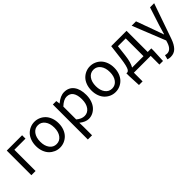

<svg xmlns="http://www.w3.org/2000/svg" viewBox="162 -1484 2680 2680"><g transform="rotate(-45 1501.5 -144.5)"><path d="M82 0V-485.8H384.8V-418.9H165V0Z M413.6 -242.2Q413.6 -301.8 431.9 -350.8Q450.2 -399.9 481.4 -431.6Q512.7 -463.4 553.2 -480.7Q593.8 -498 638.7 -498Q683.6 -498 724.4 -480.7Q765.1 -463.4 796.4 -431.6Q827.6 -399.9 846.2 -350.8Q864.7 -301.8 864.7 -242.2Q864.7 -183.6 846.2 -134.8Q827.6 -85.9 796.4 -54.2Q765.1 -22.5 724.4 -5.1Q683.6 12.2 638.7 12.2Q593.8 12.2 553.2 -5.1Q512.7 -22.5 481.4 -54.2Q450.2 -85.9 431.9 -134.8Q413.6 -183.6 413.6 -242.2ZM638.7 -57.1Q701.7 -57.1 740.2 -108.2Q778.8 -159.2 778.8 -242.2Q778.8 -326.2 740.2 -377.7Q701.7 -429.2 638.7 -429.2Q576.2 -429.2 537.8 -377.7Q499.5 -326.2 499.5 -242.2Q499.5 -159.2 537.8 -108.2Q576.2 -57.1 638.7 -57.1Z M991.7 205.1V-485.8H1059.6L1066.9 -430.2H1069.8Q1150.4 -498 1224.6 -498Q1316.9 -498 1367.2 -431.4Q1417.5 -364.7 1417.5 -250Q1417.5 -189.9 1400.1 -139.6Q1382.8 -89.4 1353.5 -56.6Q1324.2 -23.9 1286.4 -5.9Q1248.5 12.2 1206.5 12.2Q1143.1 12.2 1072.8 -43.9L1074.7 41V205.1ZM1192.9 -58.1Q1254.4 -58.1 1293 -109.9Q1331.5 -161.6 1331.5 -250Q1331.5 -334 1300.3 -381.1Q1269 -428.2 1203.6 -428.2Q1145.5 -428.2 1074.7 -361.8V-107.9Q1133.8 -58.1 1192.9 -58.1Z M1510.3 -242.2Q1510.3 -301.8 1528.6 -350.8Q1546.9 -399.9 1578.1 -431.6Q1609.4 -463.4 1649.9 -480.7Q1690.4 -498 1735.4 -498Q1780.3 -498 1821 -480.7Q1861.8 -463.4 1893.1 -431.6Q1924.3 -399.9 1942.9 -350.8Q1961.4 -301.8 1961.4 -242.2Q1961.4 -183.6 1942.9 -134.8Q1924.3 -85.9 1893.1 -54.2Q1861.8 -22.5 1821 -5.1Q1780.3 12.2 1735.4 12.2Q1690.4 12.2 1649.9 -5.1Q1609.4 -22.5 1578.1 -54.2Q1546.9 -85.9 1528.6 -134.8Q1510.3 -183.6 1510.3 -242.2ZM1735.4 -57.1Q1798.3 -57.1 1836.9 -108.2Q1875.5 -159.2 1875.5 -242.2Q1875.5 -326.2 1836.9 -377.7Q1798.3 -429.2 1735.4 -429.2Q1672.9 -429.2 1634.5 -377.7Q1596.2 -326.2 1596.2 -242.2Q1596.2 -159.2 1634.5 -108.2Q1672.9 -57.1 1735.4 -57.1Z M2190.4 -254.9Q2175.3 -127.4 2138.2 -67.9H2363.3V-418.9H2209.5ZM2105.5 0V171.9H2034.2L2025.4 -15.1V-67.9H2049.3Q2064.5 -75.7 2075 -92Q2085.4 -108.4 2096.7 -152.6Q2107.9 -196.8 2117.2 -271L2143.6 -485.8H2446.3V-67.9H2517.6V-15.1L2508.3 171.9H2437.5V0Z M2626 209Q2595.2 209 2568.4 199.2L2585.9 133.8Q2606 140.1 2622.1 140.1Q2696.8 140.1 2731 37.1L2742.2 1L2547.4 -485.8H2633.3L2731 -217.8Q2740.2 -193.4 2757.6 -143.6Q2774.9 -93.8 2779.3 -81.1H2783.2Q2789.1 -100.1 2802.5 -147.2Q2815.9 -194.3 2823.2 -217.8L2910.2 -485.8H2991.2L2808.1 40Q2779.8 120.1 2736.8 164.6Q2693.8 209 2626 209Z"/></g></svg>

Font: Source Sans Pro
Style: Regular
Weight: 400
Designer: Paul D. Hunt
Foundry: Adobe Systems Incorporated
Version: Version 3.006;hotconv 1.0.111;makeotfexe 2.5.65597